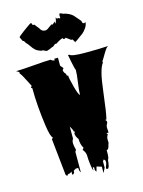

<svg xmlns="http://www.w3.org/2000/svg" viewBox="-161 -1123 985 1321"><g transform="rotate(-15 332.0 -462.5)"><path d="M217.8 -817.9 211.9 -816.9Q185.1 -825.2 171.4 -837.4Q157.7 -849.6 146 -867.7Q134.3 -885.7 122.1 -897L113.3 -912.1L104.5 -916L90.8 -944.8Q90.8 -949.7 125.5 -975.6Q160.2 -1001.5 182.6 -1016.1L192.9 -1021Q193.4 -1020 194.6 -1015.4Q195.8 -1010.7 196.5 -1009Q197.3 -1007.3 199.5 -1005.1Q201.7 -1002.9 205.1 -1002.9Q208.5 -1002.9 210 -1003.9L236.3 -971.2Q249 -944.8 273.4 -944.8Q282.7 -944.8 291 -950.2L324.7 -974.1L332.5 -971.2L352.5 -987.3L355.5 -970.2Q360.8 -985.4 365.7 -1013.7L372.1 -1001.5L379.9 -1004.9L393.1 -999L396.5 -1007.8L394 -1015.1L397 -1032.2H401.4Q406.2 -1032.2 416 -1027.1Q425.8 -1022 431.6 -1022H434.1Q470.7 -1010.3 488.8 -992.2Q495.1 -985.8 507.8 -970.5Q520.5 -955.1 529.3 -945.3L534.7 -927.7L544.9 -923.8L555.2 -929.7Q555.2 -909.7 541.7 -889.6Q528.3 -869.6 514.2 -858.2Q500 -846.7 477.5 -831.3Q455.1 -815.9 450.2 -812L453.1 -821.8L445.3 -819.3Q445.3 -826.2 442.4 -831.5Q437.5 -839.8 429.7 -835.9L396 -860.4Q388.2 -854.5 383.8 -854.5Q378.4 -853.5 376 -862.8Q362.3 -862.8 322.8 -836.9L314.9 -838.4L295.4 -822.8Q292 -823.2 288.6 -821.8Q271 -812.5 250 -806.6H247.1Q242.7 -806.6 232.9 -812.3Q223.1 -817.9 217.8 -817.9ZM301.3 -164.6Q283.2 -188 283.2 -209.5L292 -220.7H283.2Q283.2 -231.4 274.9 -245.4Q266.6 -259.3 265.1 -262.7V-176.3Q256.3 -163.6 256.3 -146.2Q256.3 -128.9 265.1 -97.2L257.3 -85V61Q247.6 49.8 247.6 27.3H230.5Q229 27.3 220.9 32.7Q212.9 38.1 212.4 38.6V50.3L204.1 61H195.8V38.6Q185.5 50.3 168.9 50.3L160.2 61L151.4 50.3L124 -209.5L133.3 -220.7Q117.7 -228.5 105.5 -312Q84.5 -460.4 84.5 -584.5L75.7 -590.3L84.5 -601.1Q81.5 -606 68.8 -631.8Q37.1 -696.3 26.9 -703.6V-714.8L6.8 -726.6Q50.3 -726.6 134.3 -733.9Q218.3 -741.2 257.3 -741.2Q265.6 -730 283.2 -730V-741.2H309.1V-684.6L327.6 -662.1L318.8 -651.4Q318.8 -635.3 329.6 -624.5Q335.9 -618.2 335.2 -616.7Q334.5 -615.2 334.5 -612.5Q334.5 -609.9 336.9 -607.2Q339.4 -604.5 341.8 -604.5L344.7 -606Q344.7 -586.4 362.3 -521Q379.9 -455.6 389.6 -455.6V-456.1Q389.6 -486.3 397.9 -542.5Q406.2 -598.6 406.2 -628.9Q400.9 -637.2 390.6 -688.7Q380.4 -740.2 380.4 -741.2H389.6Q402.8 -725.6 500.5 -725.6Q598.1 -725.6 664.1 -730Q651.4 -727.5 627.7 -686.5Q604 -645.5 598.6 -639.6V-627.9Q568.4 -590.3 551.8 -448.2Q532.7 -286.1 521 -244.1H512.2L521 -232.9V-220.7Q510.3 -206.5 510.3 -189Q510.3 -171.4 512.2 -153.8H497.6L503.9 -142.6Q493.2 -128.9 493.2 -109.1Q493.2 -89.4 494.1 -85Q490.7 -80.1 488.3 -67.9Q481.9 -40 468.3 -40V-16.1Q468.3 15.6 459.5 27.3Q454.6 85.4 442.4 85.4L432.6 84.5V71.8Q432.6 70.3 437.7 58.6Q442.9 46.9 442.9 38.1Q442.9 29.3 442.4 27.3L432.6 16.1L423.8 27.3V71.8L406.7 106.9V61L371.6 50.3L362.3 84.5L354 71.8V50.3H344.7V71.8Q337.9 62.5 333.3 23.2Q328.6 -16.1 328.6 -38.6Q328.6 -61 309.1 -85L318.8 -97.2Q301.3 -126 301.3 -164.6Z"/></g></svg>

Font: Butcherman Caps
Style: Regular
Weight: 400
Version: Version 001.003